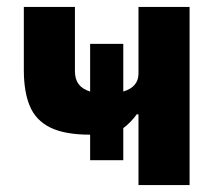

<svg xmlns="http://www.w3.org/2000/svg" viewBox="-20 -536 640 556"><path d="M381 -205H376Q369 -195 358.5 -184Q348 -173 337 -165V-72H241V-146Q168 -146 126 -166.5Q84 -187 66.5 -228.5Q49 -270 49 -333V-516H197V-329Q197 -284 241 -271V-409H337V-271Q381 -284 381 -323V-516H529V0H381Z"/></svg>

Font: Lilex Nerd Font
Style: Bold
Weight: 700
Designer: Mike Abbink, Paul van der Laan, Pieter van Rosmalen, Mikhael Khrustik
Foundry: Mikhael Khrustik
Version: Version 2.400; ttfautohint (v1.8.4.7-5d5b);Nerd Fonts 3.3.0